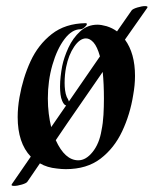

<svg xmlns="http://www.w3.org/2000/svg" viewBox="-20 -545 504 630"><path d="M26 65Q15 65 19 59L81 -31Q38 -76 38 -161Q38 -192 44 -226Q55 -289 80 -343.5Q105 -398 149.5 -433Q194 -468 261 -469Q265 -469 265 -466Q265 -462 257.5 -455.5Q250 -449 244 -449Q216 -449 191.5 -416.5Q167 -384 152 -332Q137 -280 137 -222Q137 -196 140 -172Q143 -148 148 -128L197 -199Q190 -200 184 -214Q180 -223 178.5 -235.5Q177 -248 177 -261Q177 -277 179 -294.5Q181 -312 184 -328Q190 -357 204.5 -388.5Q219 -420 243 -442Q267 -464 300 -464Q312 -464 330 -459Q349 -453 364 -442L412 -511Q416 -516 431 -520.5Q446 -525 456 -525Q467 -525 463 -519Q449 -499 390 -415Q423 -370 423 -296Q423 -266 417 -233Q407 -170 381 -114.5Q355 -59 310 -24.5Q265 10 196 10Q189 10 182 9.5Q175 9 167 8Q135 5 111 -9Q88 25 70 51Q67 56 52 60.5Q37 65 26 65ZM199 -227Q200 -225 202.5 -220.5Q205 -216 206 -212L308 -360Q299 -392 287 -405.5Q275 -419 262 -419Q242 -419 223.5 -392Q205 -365 197 -325Q192 -300 192 -273Q192 -261 193.5 -249Q195 -237 199 -227ZM321 -221Q321 -245 320 -267.5Q319 -290 317 -309Q280 -255 240 -197.5Q200 -140 163 -85Q193 -19 237 -19Q262 -19 284 -46.5Q306 -74 313 -117Q318 -141 319.5 -168Q321 -195 321 -221Z"/></svg>

Font: Tapestry
Style: Regular
Weight: 400
Designer: Robert E. Leuschke
Foundry: Robert E. Leuschke
Version: Version 1.010; ttfautohint (v1.8.4.7-5d5b)